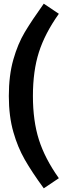

<svg xmlns="http://www.w3.org/2000/svg" viewBox="-20 -872 364 1044"><path d="M218 152Q153 63 114.5 -4.5Q76 -72 53 -153Q28 -239 28 -350Q28 -462 52.5 -548Q77 -634 115 -697.5Q153 -761 218 -852L300 -797Q224 -690 191.5 -588Q159 -486 159 -350Q159 -215 191.5 -112.5Q224 -10 300 97Z"/></svg>

Font: Trujillo Medium
Style: Regular
Weight: 500
Designer: Fira Sans original fonts by bBox Type GmbH, Carrois Corporate GbR, & Edenspiekermann AG / Changes by Cristiano Sobral
Foundry: Fira Sans original fonts by bBox Type GmbH, Carrois Corporate GbR, & Edenspiekermann AG / Changes by Cristiano Sobral
Version: Version 4.301;October 17, 2021;FontCreator 14.0.0.2814 64-bi